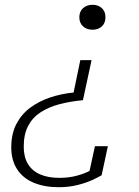

<svg xmlns="http://www.w3.org/2000/svg" viewBox="-20 -574 580 801"><path d="M326 -156Q272 -151 227 -139Q182 -127 148.5 -105Q115 -83 97 -48Q79 -13 79 38Q79 81 96.5 110Q114 139 147.5 153.5Q181 168 227 168Q267 168 300.5 159Q334 150 358.5 136.5Q383 123 396 112Q395 116 393.5 122Q392 128 387 134.5Q382 141 373.5 146Q365 151 351 151L376 36H430L404 157Q391 165 365 177Q339 189 303 198Q267 207 225 207Q165 207 120 188Q75 169 51 131.5Q27 94 27 41Q27 -16 48.5 -57Q70 -98 106.5 -125Q143 -152 189.5 -167.5Q236 -183 287 -188L315 -323H362ZM311 -502Q311 -526 326.5 -540Q342 -554 366 -554Q390 -554 405 -540Q420 -526 420 -502Q420 -478 405 -464Q390 -450 366 -450Q342 -450 326.5 -464Q311 -478 311 -502Z"/></svg>

Font: Roboto Serif Thin
Style: Italic
Weight: 250
Italic angle: -10°
Version: Version 1.007